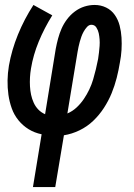

<svg xmlns="http://www.w3.org/2000/svg" viewBox="-20 -540 540 775"><path d="M113 215 148 2Q119 -4 95.5 -18.5Q72 -33 54.5 -54.5Q37 -76 27.5 -102.5Q18 -129 14 -157.5Q10 -186 10.5 -215.5Q11 -245 16 -275Q27 -338 52.5 -400.5Q78 -463 115 -520L191 -478Q159 -427 136.5 -372.5Q114 -318 105 -263Q102 -245 101 -227Q100 -209 101 -191.5Q102 -174 105.5 -157.5Q109 -141 116 -125.5Q123 -110 134.5 -98Q146 -86 162 -79L205 -343Q209 -364 214.5 -384.5Q220 -405 228.5 -424.5Q237 -444 250.5 -462Q264 -480 282 -493.5Q300 -507 320.5 -513.5Q341 -520 362 -520Q387 -520 408.5 -509.5Q430 -499 443.5 -479.5Q457 -460 463 -436.5Q469 -413 470.5 -388.5Q472 -364 470.5 -338.5Q469 -313 464 -288Q459 -257 451 -225.5Q443 -194 430.5 -163.5Q418 -133 399.5 -104.5Q381 -76 356.5 -52.5Q332 -29 301 -14Q270 1 238 6L203 215ZM252 -82Q273 -91 289.5 -106.5Q306 -122 318.5 -140.5Q331 -159 340.5 -179Q350 -199 356 -219.5Q362 -240 367 -260.5Q372 -281 376 -302Q378 -315 379.5 -328Q381 -341 382 -354.5Q383 -368 382 -381Q381 -394 378.5 -406Q376 -418 369 -429Q362 -440 349 -440Q339 -440 331 -431Q323 -422 317.5 -412Q312 -402 308.5 -392Q305 -382 302 -371.5Q299 -361 297 -351Q295 -341 293 -330Z"/></svg>

Font: Iosevka Curly Medium
Style: Italic
Weight: 500
Italic angle: -9°
Monospace: yes
Designer: Belleve Invis
Foundry: Belleve Invis
Version: Version 22.1.2; ttfautohint (v1.8.4)